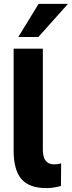

<svg xmlns="http://www.w3.org/2000/svg" viewBox="-20 -955 369 986"><path d="M218 11Q130 11 90 -35.5Q50 -82 50 -182V-705H200V-186Q200 -163 206 -146Q212 -129 225 -120Q238 -111 259 -111Q268 -111 278 -112.5Q288 -114 294 -116L293 0Q275 5 256.5 8Q238 11 218 11ZM74 -765 178 -935H329L177 -765Z"/></svg>

Font: Nunito Sans 12pt ExtraLight
Style: Weight 830 Width 84 Optical size 12.0 YTLC 445
Weight: 830
Width: 4
Designer: Vernon Adams
Foundry: Vernon Adams
Version: Version 3.101;gftools[0.9.27]